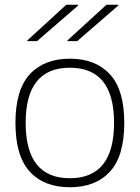

<svg xmlns="http://www.w3.org/2000/svg" viewBox="-20 -774 588 808"><path d="M88 -257Q88 -24 274 -24Q460 -24 460 -257Q460 -489 274 -489Q88 -489 88 -257ZM45 -257Q45 -396 105.5 -461.5Q166 -527 274 -527Q382 -527 442.5 -461.5Q503 -396 503 -257Q503 -117 442.5 -51.5Q382 14 274 14Q166 14 105.5 -51.5Q45 -117 45 -257ZM95 -601V-604L259 -754H309V-751L136 -601ZM264 -601V-604L428 -754H478V-751L305 -601Z"/></svg>

Font: Nacelle UltraLight
Style: Regular
Weight: 200
Designer: Sora Sagano
Foundry: Sora Sagano
Version: Version 1.000;FEAKit 1.0